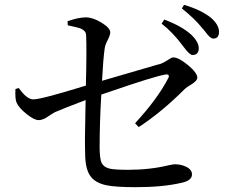

<svg xmlns="http://www.w3.org/2000/svg" viewBox="-20 -800 952 796"><path d="M543 -24Q458 -24 421 -32Q374 -42 354 -71Q333 -101 333 -166Q331 -213 334 -333Q335 -369 335 -385Q334 -385 332 -384Q242 -350 208 -335Q195 -328 179 -317Q158 -302 140 -302Q122 -302 90.5 -327Q59 -352 49 -374Q42 -389 44 -431L58 -435Q91 -388 118 -388Q151 -388 329 -443Q334 -444 336 -445Q340 -600 337 -655Q336 -672 316 -681Q301 -687 261 -695L260 -712Q305 -728 336 -728Q365 -728 401 -706Q437 -684 437 -666Q437 -654 426.5 -634Q416 -614 414 -599Q408 -559 403 -465Q476 -486 633 -532Q641 -534 645 -535Q659 -540 677 -552Q691 -562 698 -562Q721 -562 759.5 -530Q798 -498 798 -478Q798 -465 772 -449Q754 -439 746 -431Q649 -334 555 -273L540 -289Q633 -390 677 -475Q682 -483 679 -488Q676 -493 666 -491Q621 -484 427 -417Q408 -411 400 -408Q393 -295 393 -184Q394 -141 401 -125Q410 -107 434 -101Q455 -96 512 -96Q602 -96 680 -115Q699 -119 704 -119Q730 -119 751 -109Q776 -97 776 -77Q776 -51 732 -42Q655 -24 543 -24ZM778 -572Q766 -572 741 -606Q737 -611 735 -614Q695 -667 650 -702L661 -719Q735 -691 773 -656Q804 -626 804 -600Q804 -572 778 -572ZM864 -640Q852 -640 833 -666Q824 -678 818 -684Q788 -722 734 -765L743 -780Q814 -759 855 -726Q888 -697 888 -668Q888 -640 864 -640Z"/></svg>

Font: GenRyuMin TW M
Style: Regular
Weight: 500
Version: Version 1.501;PS 1;hotconv 16.6.51;makeotf.lib2.5.65220